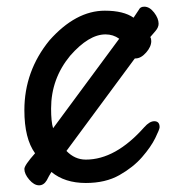

<svg xmlns="http://www.w3.org/2000/svg" viewBox="-20 -524 540 575"><path d="M97 31Q82 31 67.5 14Q53 -3 53 -18Q53 -29 85 -65Q53 -109 53 -194Q53 -311 128 -403Q207 -492 294 -492Q350 -492 380 -471L396 -495Q400 -504 412 -504Q428 -504 441.5 -486.5Q455 -469 455 -453Q455 -442 445.5 -431Q436 -420 430 -413Q433 -409 433 -401Q433 -384 417.5 -366.5Q402 -349 386 -349Q383 -349 383 -348L179 -72Q204 -46 237 -46Q326 -46 412 -143Q428 -161 442 -161Q458 -161 458 -143Q458 -137 445 -110.5Q432 -84 405.5 -53.5Q379 -23 337.5 0.5Q296 24 237 24Q174 24 134 -9Q127 2 120 16Q111 31 97 31ZM139 -140 337 -408Q319 -421 296 -421Q246 -421 190 -357Q133 -288 133 -199Q133 -159 139 -140Z"/></svg>

Font: LXGW WenKai Mono Medium
Style: Regular
Weight: 500
Monospace: yes
Designer: LXGW / Fontworks Inc.
Foundry: LXGW / Fontworks Inc.
Version: Version 1.520; June 14, 2025